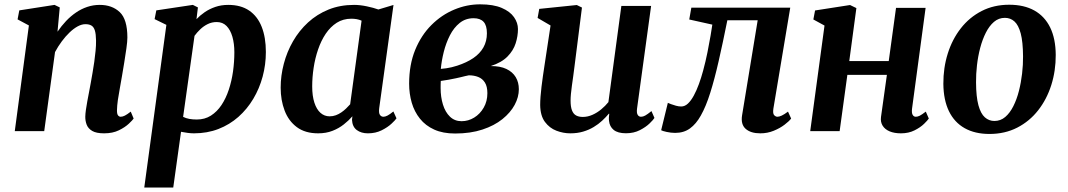

<svg xmlns="http://www.w3.org/2000/svg" viewBox="-20 -590 4808 864"><path d="M238.8 -447.4Q256.5 -473.4 277.3 -495.4Q298.1 -517.4 322.1 -533.7Q346 -550.1 372.8 -559Q399.5 -568 428.8 -568Q484.2 -568 518.7 -535.6Q553.2 -503.2 553.2 -421.2Q553.2 -403.9 548.9 -372.9Q544.6 -341.9 539 -308Q533.5 -274 528.8 -247Q524.7 -222 519.5 -194.2Q514.2 -166.4 510.4 -140.2Q506.7 -114 506.4 -94.2Q506.2 -76.6 511.3 -70.6Q516.4 -64.6 522.9 -64.6Q531.8 -64.6 541.9 -69.8Q552.1 -74.9 568.4 -87.7L581.4 -56.6Q577 -49.7 560 -33.6Q543 -17.4 515 -3.7Q487.1 10 448.5 10Q413.3 10 395 -0.8Q376.7 -11.6 370.1 -28.8Q363.5 -46 363.8 -65.2Q364.1 -78 366.5 -95.5Q368.9 -113.1 372.8 -133.8Q376.7 -154.4 380.8 -176.1Q384.9 -197.7 388.6 -217.9Q392.2 -238.3 396.4 -262.3Q400.7 -286.2 404.2 -311.5Q407.7 -336.8 410.1 -361.4Q412.5 -385.9 412.2 -407.7Q411.8 -436.9 406.9 -452.7Q402 -468.6 391.6 -474.9Q381.2 -481.2 364.4 -481.2Q347.7 -481.2 329.3 -471.2Q311 -461.2 292.9 -443.8Q274.8 -426.5 258 -403.8Q241.2 -381.2 227.6 -355.7L179 0H46.5L110 -475.5L59.1 -502.8L66.8 -543.3L225.5 -568L248.9 -556.6Z M629.2 254 728.7 -478.1 675.7 -504 683.4 -543.3 847.8 -568 870.6 -556.6 864.2 -503.8Q879.8 -520.4 901.1 -535.1Q922.3 -549.7 948.8 -558.8Q975.4 -568 1007.3 -568Q1063.8 -568 1101.3 -542.4Q1138.9 -516.7 1157.6 -469.3Q1176.4 -421.9 1176.4 -356Q1176.4 -299.2 1161.9 -245.4Q1147.4 -191.6 1119.8 -145.3Q1092.2 -99 1052.8 -64Q1013.3 -29.1 962.9 -9.5Q912.5 10 853 10Q839.1 10 824 7.9Q809 5.7 794.6 3.1L759.6 254ZM804 -64.1Q816.8 -57.7 832 -54.9Q847.3 -52.2 865.7 -52.2Q901.6 -52.2 929.1 -69.7Q956.7 -87.3 976.7 -117.3Q996.7 -147.4 1009.6 -186.4Q1022.5 -225.4 1028.6 -268.6Q1034.6 -311.9 1034.6 -354.7Q1034.6 -393.7 1025.8 -424.5Q1016.9 -455.3 999.5 -473.1Q982 -490.8 955.4 -490.8Q933.3 -490.8 914.7 -481.6Q896 -472.4 881.2 -458.1Q866.3 -443.9 855.3 -428.7Z M1686.4 -103.1Q1683.7 -81.8 1689.6 -73.2Q1695.5 -64.6 1705.4 -64.6Q1713.3 -64.6 1723.7 -69.9Q1734 -75.2 1750.2 -88.4L1764.2 -57.5Q1759.2 -49.7 1741.8 -33.4Q1724.4 -17.1 1697.3 -3.6Q1670.2 10 1635.6 10Q1605.4 10 1585.5 -4.8Q1565.6 -19.6 1564 -50.7L1565.8 -66.7Q1549.5 -47.8 1527.2 -30.2Q1504.9 -12.5 1476.3 -1.3Q1447.7 10 1411.6 10Q1353.3 10 1315.9 -17.8Q1278.5 -45.6 1260.8 -92.4Q1243 -139.1 1243 -195.4Q1243 -249.6 1257.2 -303.2Q1271.3 -356.9 1298.7 -404.5Q1326.2 -452.2 1366.3 -489.1Q1406.4 -525.9 1458.4 -547Q1510.5 -568 1573.5 -568Q1600 -568 1630.7 -561.5Q1661.3 -555.1 1682.7 -547.3L1750.7 -567.7ZM1607.1 -497Q1596.6 -501.7 1584.9 -503.8Q1573.2 -505.8 1561.1 -505.8Q1524.1 -505.8 1495.4 -487.6Q1466.8 -469.3 1445.8 -438.2Q1424.9 -407 1411.4 -367.4Q1397.8 -327.8 1391.4 -285Q1384.9 -242.2 1384.9 -201.1Q1384.9 -158.3 1394.7 -128.1Q1404.5 -97.9 1422.1 -82.2Q1439.8 -66.5 1463.4 -66.5Q1478.2 -66.5 1491.3 -71.4Q1504.4 -76.2 1515.9 -84.2Q1527.5 -92.1 1537.4 -101.7Q1547.4 -111.2 1555.7 -120.7Z M2027.9 10.8Q1973.1 10.8 1934 -6.9Q1894.8 -24.6 1869.8 -55.9Q1844.7 -87.2 1832.9 -127.6Q1821.1 -168 1821.1 -213.5Q1821.1 -298.8 1848.2 -365.2Q1875.4 -431.5 1921.2 -477.2Q1967 -523 2023.9 -546.7Q2080.8 -570.5 2140.5 -570.5Q2200.2 -570.5 2237.7 -554.4Q2275.3 -538.3 2293 -512.8Q2310.8 -487.3 2310.8 -459.3Q2310.8 -427.3 2300.4 -394.9Q2290.1 -362.5 2263.6 -335.5Q2237 -308.5 2188.4 -292.7Q2230.8 -293 2258.7 -279.7Q2286.6 -266.4 2300.7 -243Q2314.8 -219.5 2314.8 -188.4Q2314.8 -153.3 2296.1 -118.3Q2277.3 -83.3 2240.8 -53.9Q2204.3 -24.5 2150.7 -6.9Q2097 10.8 2027.9 10.8ZM2057 -44.6Q2087.5 -44.6 2113.9 -60.9Q2140.3 -77.1 2156.7 -105.7Q2173.2 -134.3 2173.2 -170.6Q2173.2 -200.9 2162.1 -218.5Q2151 -236.2 2132.1 -243.6Q2113.3 -251.1 2089.7 -251.1Q2082.4 -249.8 2073.1 -247.5Q2063.9 -245.1 2053.5 -242.7Q2043 -240.2 2031.7 -237.8Q2015.7 -234.5 1998.9 -231.3Q1982 -228.1 1963.5 -225.7Q1963 -217.7 1962.9 -209.6Q1962.8 -201.5 1962.8 -193.8Q1962.8 -153.2 1973.3 -119.3Q1983.8 -85.3 2004.8 -65Q2025.9 -44.6 2057 -44.6ZM1963.7 -280Q1976.7 -281 1988.6 -282.8Q2000.4 -284.6 2012.4 -287.4Q2024.4 -290.3 2037.3 -294.4Q2080 -308.3 2109.9 -328.6Q2139.8 -349 2155.4 -376.8Q2171.1 -404.6 2171.1 -440.1Q2171.1 -475.7 2156.1 -491.8Q2141.1 -508 2111.2 -508Q2075.2 -508 2048.6 -486.7Q2022.1 -465.4 2004.5 -430.9Q1987 -396.4 1977 -356.6Q1967 -316.8 1963.7 -280Z M2546.4 10Q2514.7 10 2483.8 -1.8Q2452.9 -13.6 2432.2 -41.4Q2411.5 -69.2 2410.8 -117.3Q2410.8 -134.8 2412.4 -155.7Q2414 -176.7 2416.8 -199.8Q2419.7 -223 2423 -246.8Q2426.4 -270.6 2429.9 -293.2L2457.5 -475.3L2399.2 -509.3L2406.6 -550L2575.6 -567.4L2598.8 -556L2565 -289.2Q2562.5 -267.7 2559.4 -246.2Q2556.3 -224.8 2553.6 -204.9Q2550.9 -185 2549.2 -167.9Q2547.6 -150.7 2547.6 -137.4Q2547.6 -109.7 2553.8 -93.6Q2560 -77.4 2572.2 -70.6Q2584.4 -63.8 2602.6 -63.8Q2624.7 -63.8 2646 -73.3Q2667.3 -82.8 2685.7 -98.1Q2704.1 -113.4 2717.8 -130.4L2776.1 -563.4H2910L2846.7 -101.4Q2844.2 -82.1 2849.5 -73.4Q2854.7 -64.6 2864.7 -64.6Q2873.6 -64.6 2883.4 -70Q2893.2 -75.3 2911.6 -90.1L2925 -59.3Q2920.3 -51.3 2903.4 -34.8Q2886.4 -18.2 2859.3 -4.3Q2832.1 9.7 2796.8 9.7Q2760.2 9.7 2741.6 -5.4Q2723.1 -20.6 2720.6 -46.3Q2720.2 -48.9 2720 -52.5Q2719.8 -56.2 2720 -60.4Q2720.2 -64.7 2720.7 -69.2Q2721.2 -73.7 2721.7 -77.6L2720 -78.6Q2706.7 -62.7 2689.8 -47Q2673 -31.2 2651.6 -18.4Q2630.3 -5.5 2604.2 2.2Q2578.2 10 2546.4 10Z M3460.2 -101.1Q3456.9 -78.7 3463.9 -71.6Q3470.9 -64.6 3478.2 -64.6Q3486.6 -64.6 3497.9 -69.9Q3509.2 -75.1 3526 -87.7L3540.1 -56.6Q3531.3 -44.6 3510.6 -28.9Q3490 -13.1 3461.8 -1.6Q3433.6 10 3401.5 10Q3358.3 10 3335.5 -10.2Q3312.7 -30.5 3319.4 -71.4L3389.6 -498.9H3253.1Q3232.7 -397 3214 -315.2Q3195.4 -233.5 3176 -172Q3156.7 -110.6 3133.7 -70Q3112.8 -32.4 3085.1 -12.2Q3057.4 8 3018.3 8Q2999.5 8 2980 3.7Q2960.6 -0.6 2955.2 -4L2985.3 -127.2Q2989.6 -125.2 2999.5 -121.4Q3009.5 -117.5 3021.9 -114.2Q3034.2 -110.8 3045.5 -110.8Q3061.7 -110.8 3075.8 -124Q3089.9 -137.3 3102.1 -159.9Q3114.4 -182.4 3125 -211.5Q3135.6 -240.5 3144.1 -272.1Q3155.3 -313.5 3163.6 -354.7Q3171.9 -395.9 3177.5 -429.1Q3183 -462.2 3185.5 -479.2L3081.6 -502.3L3091 -555.4H3536.1Z M4084.2 -101.1Q4081.9 -82 4086.9 -73.3Q4091.9 -64.6 4100.9 -64.6Q4109.6 -64.6 4118.9 -69.3Q4128.2 -74 4146.1 -87.7L4159.6 -56.6Q4154.9 -49 4138.4 -32.8Q4121.9 -16.7 4095.4 -3.4Q4068.8 10 4034.2 10Q4004.7 10 3983.5 1.2Q3962.3 -7.7 3951.9 -24.3Q3941.5 -41 3944.5 -63.7L3971 -253.1H3793.1L3758.4 0H3626L3690.3 -475L3640.1 -502.4L3647.8 -542.9L3805.2 -567.4L3833.7 -553.6L3801.7 -315.1H3979.3L4012.1 -554.5H4145.2Z M4521.3 -568.7Q4588.2 -568.7 4634.7 -542.7Q4681.1 -516.7 4705.8 -466.3Q4730.4 -415.8 4730.8 -342.8Q4731.1 -271.6 4710.9 -207.5Q4690.6 -143.4 4651.8 -93.8Q4613.1 -44.2 4557.6 -15.7Q4502.2 12.8 4432.5 12.8Q4367.3 12.8 4321 -13.2Q4274.7 -39.3 4250.2 -89.7Q4225.8 -140.2 4225.1 -212.6Q4224.7 -284.6 4244.9 -348.9Q4265.1 -413.2 4303.7 -462.6Q4342.3 -512.1 4397.4 -540.4Q4452.4 -568.7 4521.3 -568.7ZM4502.1 -509.7Q4474.2 -509.7 4452.9 -491.6Q4431.7 -473.4 4416.3 -442.9Q4400.9 -412.4 4390.9 -374.5Q4381 -336.7 4376.4 -296.5Q4371.8 -256.4 4372.2 -219.6Q4372.5 -154.5 4382.9 -116.4Q4393.3 -78.3 4411.9 -62Q4430.4 -45.6 4454.8 -45.6Q4482.5 -45.6 4503.6 -63.6Q4524.7 -81.6 4540 -112.1Q4555.4 -142.6 4565.1 -180.6Q4574.8 -218.6 4579.4 -258.8Q4584.1 -299.1 4583.7 -336.4Q4583.3 -401.9 4573.2 -439.7Q4563 -477.5 4544.9 -493.6Q4526.8 -509.7 4502.1 -509.7Z"/></svg>

Font: Merriweather Light
Style: Italic
Weight: 300
Italic angle: -7.8°
Designer: Eben Sorkin
Foundry: Eben Sorkin
Version: Version 2.101